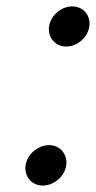

<svg xmlns="http://www.w3.org/2000/svg" viewBox="-20 -549 299 598"><path d="M133 -468C127 -433 152 -404 186 -404C220 -404 252 -431 258 -465C264 -500 240 -529 205 -529C171 -529 139 -502 133 -468ZM60 -36C54 -1 78 29 113 29C147 29 180 2 186 -32C192 -67 168 -97 133 -97C99 -97 66 -70 60 -36Z"/></svg>

Font: Blanket
Style: BdObl
Weight: 700
Foundry: Cannot Into Space Fonts
Version: Version 0.9